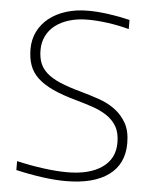

<svg xmlns="http://www.w3.org/2000/svg" viewBox="-54 -803 687 859"><g transform="rotate(5 289.5 -374.0)"><path d="M273 10Q226 10 167.5 2Q109 -6 49 -20V-60Q109 -46 169 -38Q229 -30 276 -30Q376 -30 432.5 -69.5Q489 -109 489 -181Q489 -226 472 -254.5Q455 -283 426.5 -301.5Q398 -320 362 -332Q326 -344 287 -355Q225 -372 183 -391.5Q141 -411 114.5 -435.5Q88 -460 76.5 -492Q65 -524 65 -565Q65 -608 82.5 -643.5Q100 -679 132 -704.5Q164 -730 208.5 -744Q253 -758 308 -758Q348 -758 396.5 -751.5Q445 -745 495 -733V-692Q447 -705 398.5 -711.5Q350 -718 309 -718Q264 -718 227 -707Q190 -696 164 -676Q138 -656 124 -627.5Q110 -599 110 -565Q110 -532 119.5 -507Q129 -482 151.5 -462Q174 -442 211.5 -426Q249 -410 304 -395Q347 -383 388 -369Q429 -355 461 -331.5Q493 -308 513 -272.5Q533 -237 533 -182Q533 -89 465.5 -39.5Q398 10 273 10Z"/></g></svg>

Font: Encode Sans Wide
Style: Thin
Weight: 100
Designer: Pablo Impallari, Andres Torresi
Foundry: Pablo Impallari, Andres Torresi
Version: Version 1.000; ttfautohint (v1.00) -l 8 -r 50 -G 200 -x 14 -